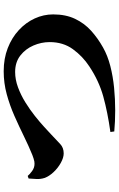

<svg xmlns="http://www.w3.org/2000/svg" viewBox="178 -858 644 1040"><g transform="rotate(-90 500.0 -338.0)"><path d="M305 -62Q412 -77 497 -100.5Q582 -124 660 -176Q715 -212 753.5 -265Q792 -318 792 -391Q792 -436 773.5 -479Q755 -522 719 -550Q683 -578 630 -578Q589 -578 547 -562.5Q505 -547 465.5 -522.5Q426 -498 392 -471Q358 -444 332.5 -420.5Q307 -397 293 -384Q260 -353 240 -334Q220 -315 189 -315Q166 -315 138 -330.5Q110 -346 87.5 -370Q65 -394 56 -419Q49 -441 50.5 -464Q52 -487 53 -505L67 -510Q75 -500 93 -486.5Q111 -473 133 -473Q139 -473 145.5 -474Q152 -475 161 -478Q170 -481 181 -485Q230 -505 283 -531Q336 -557 392.5 -582Q449 -607 509.5 -623.5Q570 -640 634 -640Q703 -640 759.5 -618Q816 -596 857 -558Q898 -520 920 -472Q942 -424 942 -372Q942 -304 918 -253.5Q894 -203 853.5 -166.5Q813 -130 763 -102Q719 -77 662.5 -62.5Q606 -48 544.5 -42Q483 -36 422.5 -36Q362 -36 308 -41Z"/></g></svg>

Font: Noto Serif JP ExtraLight Black
Style: Regular
Weight: 900
Version: Version 2.003-H1;hotconv 1.1.1;makeotfexe 2.6.0